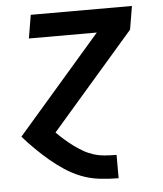

<svg xmlns="http://www.w3.org/2000/svg" viewBox="-53 -566 705 828"><g transform="rotate(-5 300.0 -152.5)"><path d="M426 215Q385 215 344 210Q303 205 266 190.5Q229 176 196.5 154.5Q164 133 134.5 108Q105 83 77.5 56Q50 29 25 0L388 -419H94L111 -520H549L532 -419L173 -5Q190 12 207.5 27.5Q225 43 244 57Q263 71 283.5 83Q304 95 327.5 102.5Q351 110 376 112Q401 114 426 114H427V215Z"/></g></svg>

Font: Zed Sans Extended
Style: Bold Italic
Weight: 700
Width: 7
Italic angle: -9°
Designer: Belleve Invis
Foundry: Belleve Invis
Version: Version 1.0.0; ttfautohint (v1.8.4)